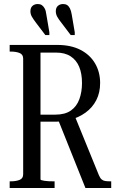

<svg xmlns="http://www.w3.org/2000/svg" viewBox="-20 -933 580 953"><path d="M336 -861 351 -773V-759H331L287 -817Q271 -837 264 -850Q257 -863 257 -877Q257 -895 267.5 -904Q278 -913 293 -913Q305 -913 313 -908Q321 -903 327 -891.5Q333 -880 336 -861ZM210 -861 225 -773V-759H205L161 -817Q145 -838 138 -850.5Q131 -863 131 -877Q131 -895 141.5 -904Q152 -913 167 -913Q179 -913 187 -908Q195 -903 201.5 -891.5Q208 -880 210 -861ZM268 -340 404 0H532V-33H527Q513 -33 502.5 -34.5Q492 -36 484.5 -42.5Q477 -49 471 -63L352 -355ZM181 -43V-672H258Q302 -672 330.5 -653.5Q359 -635 373 -601.5Q387 -568 387 -521Q387 -477 374 -441Q361 -405 332 -384.5Q303 -364 255 -364H163V-329H257Q269 -329 280.5 -330Q292 -331 303.5 -333Q315 -335 324 -337Q370 -349 404.5 -374Q439 -399 458 -436Q477 -473 477 -521Q477 -575 452 -618Q427 -661 379.5 -685.5Q332 -710 264 -710H28V-677H34Q59 -677 77 -670Q95 -663 95 -642V-68Q95 -47 77 -40Q59 -33 34 -33H28V0H251V-33H242Q232 -33 221 -33.5Q210 -34 201 -35.5Q192 -37 186.5 -38.5Q181 -40 181 -43Z"/></svg>

Font: Roboto Serif 120pt ExtraCondensed
Style: Regular
Weight: 400
Width: 2
Designer: Greg Gazdowicz
Foundry: Commercial Type
Version: Version 1.008